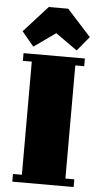

<svg xmlns="http://www.w3.org/2000/svg" viewBox="-59 -909 499 945"><g transform="rotate(5 190.5 -436.0)"><path d="M342 -597H298V-38H342V0H39V-38H83V-597H39V-635H342ZM239 -872 357 -742 298 -671 191 -747 84 -671 25 -742 143 -872Z"/></g></svg>

Font: Unlock
Style: Regular
Weight: 400
Designer: Eduardo Rodriguez Tunni
Foundry: Eduardo Rodriguez Tunni
Version: Version 1.003; ttfautohint (v1.8.4.7-5d5b);gftools[0.9.23]